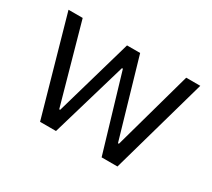

<svg xmlns="http://www.w3.org/2000/svg" viewBox="-103 -688 965 872"><g transform="rotate(30 380.0 -252.5)"><path d="M533.2 -92.8 415.5 -498H346.7L230 -92.8H225.1L109.9 -505.4H35.6L178.2 0H261.7L378.4 -397H383.3L501 0H584L726.6 -505.4H652.8L538.1 -92.8Z"/></g></svg>

Font: Estedad Regular
Style: Regular
Weight: 400
Designer: Amin Abedi
Version: Version 7.3